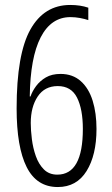

<svg xmlns="http://www.w3.org/2000/svg" viewBox="-20 -742 452 774"><path d="M47 -305Q47 -524 102.5 -623Q158 -722 263 -722Q304 -722 336 -711V-661Q321 -666 302 -669.5Q283 -673 264 -673Q186 -673 144 -591.5Q102 -510 100 -353H103Q110 -374 125.5 -395Q141 -416 165 -430Q189 -444 224 -444Q273 -444 305.5 -415Q338 -386 353.5 -336Q369 -286 369 -222Q369 -117 329 -52.5Q289 12 213 12Q128 12 87.5 -68.5Q47 -149 47 -305ZM211 -38Q314 -38 314 -222Q314 -302 290.5 -348.5Q267 -395 213 -395Q160 -395 132 -353Q104 -311 104 -246Q104 -217 108.5 -181Q113 -145 124.5 -112.5Q136 -80 157 -59Q178 -38 211 -38Z"/></svg>

Font: Noto Sans Lao UI ExtCond Light
Style: Regular
Weight: 300
Width: 2
Designer: Monotype Design Team
Foundry: Monotype Imaging Inc.
Version: Version 2.000; ttfautohint (v1.8.4.7-5d5b)